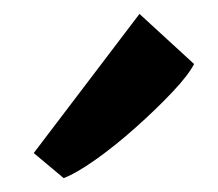

<svg xmlns="http://www.w3.org/2000/svg" viewBox="-20 -868 314 276"><path d="M71.5 -612 28.5 -648 180.5 -848 259 -776Q250.5 -759.5 227 -734.8Q203.5 -710 174.2 -684Q145 -658 117 -638.2Q89 -618.5 71.5 -612Z"/></svg>

Font: Koeln Type Sans
Style: Italic
Weight: 400
Italic angle: -7.5°
Designer: Eben Sorkin
Foundry: Eben Sorkin
Version: Version 2.001